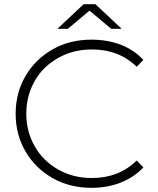

<svg xmlns="http://www.w3.org/2000/svg" viewBox="-20 -895 756 920"><path d="M418 5Q315 5 233 -41Q149 -89 103 -168Q55 -249 55 -350Q55 -451 103 -532Q149 -611 233 -659Q315 -705 418 -705Q494 -705 558 -681Q622 -656 667 -608L635 -575Q550 -658 420 -658Q331 -658 260 -618Q186 -577 147 -508Q106 -437 106 -350Q106 -264 147 -193Q187 -123 260 -82Q331 -42 420 -42Q550 -42 635 -126L667 -93Q622 -45 558 -20Q495 5 418 5ZM563 -757H513L409 -844L305 -757H255L381 -875H437Z"/></svg>

Font: Montserrat Light Alt1
Style: Light
Weight: 500
Designer: Differentunic
Foundry: Julieta Ulanovsky
Version: 0.1